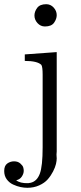

<svg xmlns="http://www.w3.org/2000/svg" viewBox="-60 -690 385 914"><path d="M154 -564Q133 -564 118.5 -580Q104 -596 104 -616Q104 -635 117 -652.5Q130 -670 160 -670Q181 -670 195.5 -654Q210 -638 210 -618Q210 -600 197.5 -582Q185 -564 154 -564ZM7 78Q25 78 36.5 88Q48 98 50.5 106.5Q53 115 53 123Q53 137 43.5 151Q34 165 17 168Q35 183 74 182L86 180Q116 173 129.5 137Q143 101 143 11Q143 8 143 1Q143 -6 143 -20V-335Q143 -371 137 -381Q118 -400 58 -400V-431L210 -442V31Q209 41 209 45.5Q209 50 209.5 56Q210 62 210 64Q210 75 206.5 90.5Q203 106 192.5 126.5Q182 147 167 164Q152 181 126.5 192.5Q101 204 70 204Q55 204 38 200.5Q21 197 2.5 188.5Q-16 180 -28 163.5Q-40 147 -40 124Q-40 99 -25.5 88.5Q-11 78 7 78Z"/></svg>

Font: cwTeXMing
Style: Medium
Weight: 500
Version: Version 1.17